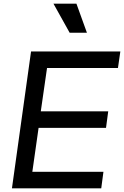

<svg xmlns="http://www.w3.org/2000/svg" viewBox="-20 -1025 675 1045"><path d="M45 0H531L543 -90H156L190 -329H557L569 -419H202L236 -655H622L635 -745H149ZM271 -1005 359 -847H453L396 -1005Z"/></svg>

Font: Mluvka Medium
Style: Italic
Weight: 500
Italic angle: -8°
Designer: Modified by Jiří Krblich, Original typeface by Gumpita Rahayu
Foundry: Gumpita Rahayu & Jiří Krblich
Version: Version 2.000;Glyphs 3.1.1 (3134)